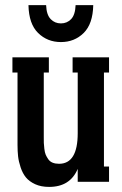

<svg xmlns="http://www.w3.org/2000/svg" viewBox="-20 -714 480 754"><path d="M91.8 -693.8H161.1Q162.6 -655.8 179 -638.9Q195.3 -622.1 219.2 -622.1Q243.2 -622.1 259.3 -638.9Q275.4 -655.8 276.9 -693.8H346.2Q344.7 -620.1 308.6 -584.5Q272.5 -548.8 219.2 -548.8Q166 -548.8 129.6 -584.5Q93.3 -620.1 91.8 -693.8ZM408.2 -488.8V-429.2H388.2V-60.1H408.2V0H285.2V-50.8Q255.4 20 172.9 20Q141.1 20 117.9 9.3Q94.7 -1.5 81.8 -17.3Q68.8 -33.2 61 -56.6Q53.2 -80.1 51 -100.3Q48.8 -120.6 48.8 -145V-429.2H28.8V-488.8H171.9V-429.2H151.9V-176.8Q151.9 -161.1 152.1 -152.8Q152.3 -144.5 154.1 -129.9Q155.8 -115.2 159.4 -106.7Q163.1 -98.1 169.4 -88.9Q175.8 -79.6 186.5 -75.2Q197.3 -70.8 211.9 -70.8Q285.2 -70.8 285.2 -190.9V-429.2H265.1V-488.8Z"/></svg>

Font: Margherita Bold
Style: Regular
Weight: 700
Designer: James Puckett
Foundry: Dunwich Type Founders
Version: Version 1.008;hotconv 1.0.109;makeotfexe 2.5.65596